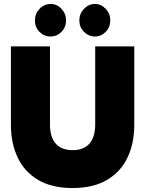

<svg xmlns="http://www.w3.org/2000/svg" viewBox="-20 -933 732 968"><path d="M156 -830Q156 -864 179.5 -888.5Q203 -913 235 -913Q267 -913 290 -888.5Q313 -864 313 -830Q313 -796 290 -772.5Q267 -749 235 -749Q202 -749 179 -772.5Q156 -796 156 -830ZM380 -830Q380 -864 403.5 -888.5Q427 -913 459 -913Q490 -913 513 -888.5Q536 -864 536 -830Q536 -796 513 -772.5Q490 -749 459 -749Q427 -749 403.5 -772.5Q380 -796 380 -830ZM35 -304V-699H232V-306Q232 -242 261 -209Q290 -176 346 -176Q402 -176 431 -209Q460 -242 460 -306V-699H657V-304Q657 -211 623 -139Q589 -67 519.5 -26Q450 15 346 15Q241 15 172 -26Q103 -67 69 -139Q35 -211 35 -304Z"/></svg>

Font: Readiness ExtraBold
Style: Regular
Weight: 800
Designer: Katatrad Team
Foundry: CadsonDemak
Version: Version 1.00;January 16, 2020;FontCreator 12.0.0.2550 64-bit